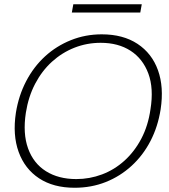

<svg xmlns="http://www.w3.org/2000/svg" viewBox="-20 -874 797 906"><path d="M332 12Q232 12 164.5 -32.5Q97 -77 68 -157Q39 -237 55 -342Q68 -423 103.5 -491Q139 -559 192.5 -608Q246 -657 314.5 -684.5Q383 -712 460 -712Q561 -712 629 -667Q697 -622 725.5 -542.5Q754 -463 738 -358Q725 -276 690 -208.5Q655 -141 601 -91.5Q547 -42 479 -15Q411 12 332 12ZM340 -29Q403 -29 461.5 -51Q520 -73 567.5 -116Q615 -159 647 -220Q679 -281 690 -358Q706 -457 680 -527Q654 -597 596 -634.5Q538 -672 455 -672Q390 -672 331.5 -649Q273 -626 225.5 -583Q178 -540 146 -479Q114 -418 102 -342Q87 -244 112.5 -173.5Q138 -103 197 -66Q256 -29 340 -29ZM319 -815 326 -854H649L642 -815Z"/></svg>

Font: DM Sans 36pt ExtraLight
Style: Italic
Weight: 250
Italic angle: -10°
Designer: Colophon Foundry, Jonny Pinhorn
Foundry: Colophon Foundry
Version: Version 4.004;gftools[0.9.30]